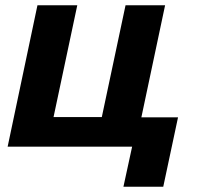

<svg xmlns="http://www.w3.org/2000/svg" viewBox="-20 -556 784 728"><path d="M448 152 481 0H9L122 -536H273L183 -112H366L456 -536H606L516 -111H655L599 152Z"/></svg>

Font: Geist
Style: Bold Italic
Weight: 700
Italic angle: -12°
Designer: Basement.studio, Andrés Briganti, Mateo Zaragoza
Foundry: Basement.studio, Vercel, Andrés Briganti, Guido Ferreyra, Mateo Zaragoza
Version: Version 1.500; ttfautohint (v1.8.4.7-5d5b)